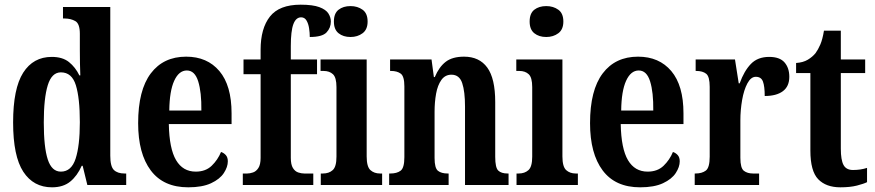

<svg xmlns="http://www.w3.org/2000/svg" viewBox="-20 -790 3739 820"><path d="M202 10Q123 10 79.5 -56.5Q36 -123 36 -267Q36 -412 79 -479.5Q122 -547 201 -547Q247 -547 274.5 -525Q302 -503 319 -468H323Q322 -491 321.5 -520Q321 -549 321 -577V-646Q321 -689 301.5 -700Q282 -711 256 -711H249V-760H451V-125Q451 -79 466.5 -64Q482 -49 512 -49H519V0H353L333 -82H329Q310 -39 280 -14.5Q250 10 202 10ZM240 -57Q285 -57 303 -112.5Q321 -168 321 -268Q321 -371 304 -426Q287 -481 240 -481Q201 -481 184 -426Q167 -371 167 -267Q167 -161 184 -109Q201 -57 240 -57Z M784 10Q678 10 624 -62Q570 -134 570 -264Q570 -405 624 -476.5Q678 -548 775 -548Q865 -548 917 -486.5Q969 -425 969 -306V-260H701Q703 -155 732 -106Q761 -57 816 -57Q858 -57 884 -82Q910 -107 924 -141Q936 -137 944.5 -127.5Q953 -118 953 -101Q953 -77 936 -51Q919 -25 881.5 -7.5Q844 10 784 10ZM840 -318Q841 -396 826.5 -442.5Q812 -489 778 -489Q744 -489 724 -445Q704 -401 703 -318Z M1017 0V-49H1036Q1047 -49 1060.5 -53.5Q1074 -58 1083.5 -72.5Q1093 -87 1093 -116V-473H1020V-536H1093V-577Q1093 -669 1133 -719.5Q1173 -770 1264 -770Q1316 -770 1344 -759.5Q1372 -749 1382.5 -732.5Q1393 -716 1393 -698Q1393 -671 1374.5 -651.5Q1356 -632 1303 -632Q1303 -650 1300 -669.5Q1297 -689 1289 -702.5Q1281 -716 1266 -716Q1244 -716 1233 -687Q1222 -658 1222 -593V-536H1334V-473H1222V-116Q1222 -87 1231 -72.5Q1240 -58 1253.5 -53.5Q1267 -49 1279 -49H1318V0Z M1477 -632Q1446 -632 1426 -648Q1406 -664 1406 -698Q1406 -733 1426 -748.5Q1446 -764 1477 -764Q1507 -764 1528.5 -748.5Q1550 -733 1550 -698Q1550 -664 1528.5 -648Q1507 -632 1477 -632ZM1350 0V-49H1359Q1385 -49 1401 -63.5Q1417 -78 1417 -121V-418Q1417 -459 1402 -473Q1387 -487 1362 -487H1349V-536H1546V-122Q1546 -78 1562 -63.5Q1578 -49 1603 -49H1612V0Z M1642 0V-49H1647Q1675 -49 1691 -61Q1707 -73 1707 -119V-421Q1707 -464 1691.5 -475.5Q1676 -487 1650 -487H1646V-536H1823L1833 -461H1837Q1855 -504 1883.5 -526Q1912 -548 1962 -548Q2027 -548 2061 -501.5Q2095 -455 2095 -354V-120Q2095 -74 2108 -61.5Q2121 -49 2148 -49H2152V0H1966V-335Q1966 -399 1954 -435Q1942 -471 1908 -471Q1881 -471 1865 -448.5Q1849 -426 1842.5 -390Q1836 -354 1836 -313V-115Q1836 -72 1850.5 -60.5Q1865 -49 1892 -49H1896V0Z M2313 -632Q2282 -632 2262 -648Q2242 -664 2242 -698Q2242 -733 2262 -748.5Q2282 -764 2313 -764Q2343 -764 2364.5 -748.5Q2386 -733 2386 -698Q2386 -664 2364.5 -648Q2343 -632 2313 -632ZM2186 0V-49H2195Q2221 -49 2237 -63.5Q2253 -78 2253 -121V-418Q2253 -459 2238 -473Q2223 -487 2198 -487H2185V-536H2382V-122Q2382 -78 2398 -63.5Q2414 -49 2439 -49H2448V0Z M2714 10Q2608 10 2554 -62Q2500 -134 2500 -264Q2500 -405 2554 -476.5Q2608 -548 2705 -548Q2795 -548 2847 -486.5Q2899 -425 2899 -306V-260H2631Q2633 -155 2662 -106Q2691 -57 2746 -57Q2788 -57 2814 -82Q2840 -107 2854 -141Q2866 -137 2874.5 -127.5Q2883 -118 2883 -101Q2883 -77 2866 -51Q2849 -25 2811.5 -7.5Q2774 10 2714 10ZM2770 -318Q2771 -396 2756.5 -442.5Q2742 -489 2708 -489Q2674 -489 2654 -445Q2634 -401 2633 -318Z M2947 0V-49H2950Q2978 -49 2994.5 -61.5Q3011 -74 3011 -121V-419Q3011 -463 2996 -475Q2981 -487 2954 -487H2951V-536H3119L3135 -434H3139Q3158 -487 3187 -517Q3216 -547 3265 -547Q3310 -547 3330.5 -523.5Q3351 -500 3351 -462Q3351 -421 3323.5 -400.5Q3296 -380 3246 -380Q3246 -421 3238.5 -441.5Q3231 -462 3208 -462Q3187 -462 3172 -434Q3157 -406 3149.5 -363Q3142 -320 3142 -276V-116Q3142 -72 3157 -60.5Q3172 -49 3196 -49H3222V0Z M3569 10Q3508 10 3474.5 -24.5Q3441 -59 3441 -147V-478H3380V-521Q3410 -523 3430 -535Q3450 -547 3463 -563Q3474 -578 3483.5 -600Q3493 -622 3499 -659H3571V-536H3675V-478H3571V-155Q3571 -107 3582.5 -85.5Q3594 -64 3623 -64Q3656 -64 3683 -73V-12Q3669 -5 3640 2.5Q3611 10 3569 10Z"/></svg>

Font: Noto Serif Thai ExtraCondensed
Style: Bold
Weight: 700
Width: 2
Designer: Monotype Design Team
Foundry: Monotype Imaging Inc.
Version: Version 2.002; ttfautohint (v1.8.4.7-5d5b)